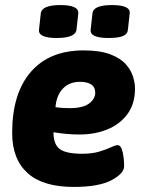

<svg xmlns="http://www.w3.org/2000/svg" viewBox="-20 -730 579 758"><path d="M271 8Q149 8 88.5 -47Q28 -102 28 -205Q28 -361 101.5 -446Q175 -531 310 -531Q375 -531 415.5 -515.5Q456 -500 477 -476Q498 -452 505.5 -426.5Q513 -401 513 -381Q513 -320 483 -279.5Q453 -239 403.5 -219Q354 -199 295 -199Q266 -199 240 -201.5Q214 -204 191 -208Q191 -160 216 -141.5Q241 -123 304 -123Q344 -123 372 -131.5Q400 -140 418 -148.5Q436 -157 444 -157Q455 -157 460.5 -142Q466 -127 468 -107.5Q470 -88 470 -74Q470 -45 420 -18.5Q370 8 271 8ZM253 -303Q308 -303 332 -321.5Q356 -340 356 -364Q356 -386 340 -396.5Q324 -407 296 -407Q254 -407 228.5 -380.5Q203 -354 199 -307Q211 -305 225.5 -304Q240 -303 253 -303ZM408 -580Q334 -580 338 -613L345 -677Q348 -710 422 -710Q496 -710 492 -677L485 -613Q484 -596 466 -588Q448 -580 408 -580ZM204 -580Q130 -580 134 -613L141 -677Q145 -710 218 -710Q292 -710 289 -677L282 -613Q278 -580 204 -580Z"/></svg>

Font: Asap ExtraBold
Style: Italic
Weight: 800
Italic angle: -6°
Designer: Pablo Cosgaya
Foundry: Omnibus-Type
Version: Version 3.001; ttfautohint (v1.8.4.7-5d5b)